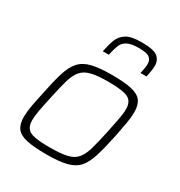

<svg xmlns="http://www.w3.org/2000/svg" viewBox="-176 -863 931 993"><g transform="rotate(30 289.5 -366.5)"><path d="M245 8Q170 8 126.5 -1.5Q83 -11 65 -35Q47 -59 47 -102Q47 -130 53.5 -167.5Q60 -205 71 -254Q87 -335 103 -387Q119 -439 144.5 -467.5Q170 -496 214.5 -507Q259 -518 334 -518Q408 -518 451 -508.5Q494 -499 512 -475Q530 -451 530 -407Q530 -379 523.5 -341.5Q517 -304 507 -254Q490 -173 474 -121.5Q458 -70 433 -42Q408 -14 363.5 -3Q319 8 245 8ZM242 -32Q306 -32 343.5 -40.5Q381 -49 401 -72.5Q421 -96 433.5 -139.5Q446 -183 461 -254Q471 -303 478 -339Q485 -375 485 -400Q485 -447 453 -462.5Q421 -478 337 -478Q272 -478 235 -469Q198 -460 177.5 -436.5Q157 -413 144.5 -369Q132 -325 117 -254Q106 -205 99.5 -169Q93 -133 93 -109Q93 -78 106.5 -61Q120 -44 152.5 -38Q185 -32 242 -32ZM231 -600Q239 -641 251 -673Q263 -705 292.5 -723Q322 -741 383 -741Q454 -741 478 -722Q502 -703 502 -670Q502 -654 499 -636.5Q496 -619 492 -600H456Q460 -617 462.5 -631.5Q465 -646 465 -659Q465 -683 448.5 -695.5Q432 -708 385 -708Q339 -708 316 -695.5Q293 -683 283.5 -659Q274 -635 267 -600Z"/></g></svg>

Font: Saira ExtraLight
Style: Italic
Weight: 200
Italic angle: -12°
Designer: Hector Gatti with collaboration of the Omnibus-Type team
Foundry: Omnibus-Type
Version: Version 1.100; ttfautohint (v1.8.3)